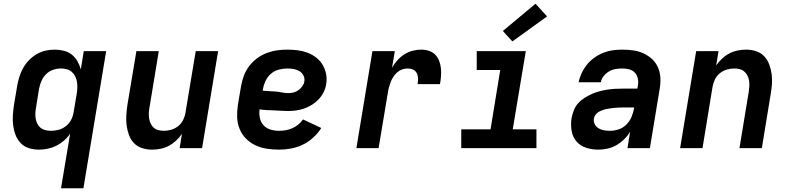

<svg xmlns="http://www.w3.org/2000/svg" viewBox="-20 -794 4240 1029"><path d="M307 215 356 -78Q342 -57 323 -40.5Q304 -24 282 -13Q260 -2 236 3Q212 8 189 8Q161 8 135 0Q109 -8 91 -27Q73 -46 63.5 -70.5Q54 -95 50.5 -122Q47 -149 49 -177Q51 -205 55 -233L72 -333Q76 -357 83.5 -381.5Q91 -406 103.5 -428.5Q116 -451 134.5 -470.5Q153 -490 176 -503.5Q199 -517 224 -522.5Q249 -528 273 -528Q298 -528 322 -522Q346 -516 364.5 -501.5Q383 -487 395 -466Q407 -445 413 -422L429 -520H549L427 215ZM253 -93Q274 -93 294.5 -98.5Q315 -104 332.5 -117.5Q350 -131 360.5 -150.5Q371 -170 374 -190L391 -290Q394 -307 394.5 -323Q395 -339 392.5 -355Q390 -371 383 -385Q376 -399 364.5 -409Q353 -419 337.5 -423Q322 -427 306 -427Q285 -427 263.5 -419.5Q242 -412 226 -395.5Q210 -379 201.5 -358.5Q193 -338 189 -317L173 -217Q170 -201 169.5 -186Q169 -171 171.5 -157Q174 -143 180.5 -130Q187 -117 198 -108.5Q209 -100 223.5 -96.5Q238 -93 253 -93Z M795 8Q767 8 741 -0.5Q715 -9 697.5 -27.5Q680 -46 671 -71Q662 -96 658.5 -123Q655 -150 657 -177.5Q659 -205 663 -233L711 -520H831L781 -217Q778 -202 777.5 -187Q777 -172 779.5 -157.5Q782 -143 788 -130.5Q794 -118 804.5 -109Q815 -100 829.5 -96.5Q844 -93 859 -93Q878 -93 898.5 -99Q919 -105 935.5 -118.5Q952 -132 961.5 -151Q971 -170 974 -190L1029 -520H1149L1063 0H943L955 -77Q942 -57 923.5 -40Q905 -23 884 -12Q863 -1 840 3.5Q817 8 795 8Z M1476 8Q1443 8 1410 3Q1377 -2 1348.5 -15.5Q1320 -29 1298 -51.5Q1276 -74 1264 -103.5Q1252 -133 1251 -166Q1250 -199 1255 -233L1272 -333Q1277 -361 1287 -388Q1297 -415 1315 -439Q1333 -463 1357 -481Q1381 -499 1408.5 -509.5Q1436 -520 1464 -524Q1492 -528 1520 -528Q1548 -528 1575.5 -524.5Q1603 -521 1628 -511.5Q1653 -502 1674 -486Q1695 -470 1708.5 -447.5Q1722 -425 1727.5 -398Q1733 -371 1728 -343Q1725 -321 1714.5 -300Q1704 -279 1688 -262Q1672 -245 1652 -232.5Q1632 -220 1610.5 -212.5Q1589 -205 1567 -202Q1545 -199 1523 -199Q1504 -199 1485 -200.5Q1466 -202 1447 -202.5Q1428 -203 1409 -204Q1390 -205 1371 -208Q1368 -184 1373 -161Q1378 -138 1393 -122Q1408 -106 1430 -99.5Q1452 -93 1476 -93Q1494 -93 1511.5 -96Q1529 -99 1546 -106.5Q1563 -114 1578 -126Q1593 -138 1604 -154L1702 -108Q1684 -80 1658.5 -56.5Q1633 -33 1602.5 -18.5Q1572 -4 1540 2Q1508 8 1476 8ZM1525 -295Q1539 -295 1553 -298.5Q1567 -302 1579 -310.5Q1591 -319 1600 -331.5Q1609 -344 1611 -357Q1614 -375 1606 -390Q1598 -405 1584.5 -413Q1571 -421 1554 -424Q1537 -427 1520 -427Q1498 -427 1474.5 -421Q1451 -415 1432.5 -399Q1414 -383 1403.5 -361Q1393 -339 1389 -317L1388 -308Q1405 -306 1422.5 -305.5Q1440 -305 1457 -303.5Q1474 -302 1491 -298.5Q1508 -295 1525 -295Z M1890 0 1976 -520H2096L2081 -431Q2093 -452 2110 -471Q2127 -490 2147.5 -503Q2168 -516 2191.5 -522Q2215 -528 2238 -528Q2259 -528 2279 -521.5Q2299 -515 2312.5 -501Q2326 -487 2333.5 -468Q2341 -449 2343 -428Q2345 -407 2343.5 -386Q2342 -365 2338 -343H2218Q2221 -359 2220.5 -374Q2220 -389 2213.5 -402Q2207 -415 2193.5 -421Q2180 -427 2164 -427Q2150 -427 2135.5 -422Q2121 -417 2109 -406.5Q2097 -396 2088.5 -383Q2080 -370 2074.5 -356Q2069 -342 2065 -327.5Q2061 -313 2059 -299L2009 0Z M2452 0V-101H2609L2661 -419H2535V-520H2798L2728 -101H2855V0ZM2726 -572 2675 -628 2850 -774 2912 -706Z M3187 8Q3153 8 3121.5 -2Q3090 -12 3069.5 -36Q3049 -60 3043.5 -93Q3038 -126 3043 -160Q3047 -181 3055 -202Q3063 -223 3077.5 -239.5Q3092 -256 3111.5 -268.5Q3131 -281 3151 -290Q3171 -299 3192 -304.5Q3213 -310 3234.5 -313.5Q3256 -317 3277 -318Q3298 -319 3318 -319H3396L3399 -338Q3402 -356 3398 -374.5Q3394 -393 3381.5 -405.5Q3369 -418 3351.5 -422.5Q3334 -427 3315 -427Q3297 -427 3279 -424Q3261 -421 3244.5 -411.5Q3228 -402 3215.5 -386.5Q3203 -371 3200 -353H3081Q3086 -378 3097.5 -402.5Q3109 -427 3126 -448Q3143 -469 3165.5 -485Q3188 -501 3213 -511Q3238 -521 3263.5 -524.5Q3289 -528 3314 -528Q3344 -528 3373 -524Q3402 -520 3427.5 -508.5Q3453 -497 3473.5 -478.5Q3494 -460 3505.5 -434.5Q3517 -409 3519 -380Q3521 -351 3516 -321L3463 0H3343L3357 -88Q3344 -66 3325 -47.5Q3306 -29 3283.5 -16Q3261 -3 3236 2.5Q3211 8 3187 8ZM3250 -93Q3273 -93 3296.5 -101Q3320 -109 3337.5 -127Q3355 -145 3364.5 -167.5Q3374 -190 3378 -213L3379 -218H3318Q3308 -218 3297 -217.5Q3286 -217 3275 -216Q3264 -215 3253 -213.5Q3242 -212 3231.5 -210Q3221 -208 3210 -204Q3199 -200 3189 -194.5Q3179 -189 3172 -179.5Q3165 -170 3163 -159Q3160 -143 3167.5 -128.5Q3175 -114 3188.5 -106Q3202 -98 3218 -95.5Q3234 -93 3250 -93Z M3625 0 3711 -520H3831L3818 -443Q3832 -463 3850 -480Q3868 -497 3889.5 -508Q3911 -519 3934 -523.5Q3957 -528 3979 -528Q4007 -528 4032.5 -519.5Q4058 -511 4075.5 -492.5Q4093 -474 4102.5 -449Q4112 -424 4115.5 -397Q4119 -370 4117 -342.5Q4115 -315 4110 -287L4063 0H3943L3993 -303Q3995 -318 3996 -333Q3997 -348 3994.5 -362.5Q3992 -377 3985.5 -389.5Q3979 -402 3968.5 -411Q3958 -420 3944 -423.5Q3930 -427 3915 -427Q3895 -427 3875 -421Q3855 -415 3838 -401.5Q3821 -388 3812 -369Q3803 -350 3799 -330L3745 0Z"/></svg>

Font: Iosevka SS04 Extended
Style: Bold Italic
Weight: 700
Width: 7
Italic angle: -9°
Monospace: yes
Designer: Belleve Invis
Foundry: Belleve Invis
Version: Version 19.0.0; ttfautohint (v1.8.4)